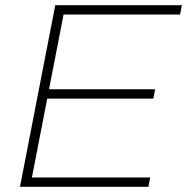

<svg xmlns="http://www.w3.org/2000/svg" viewBox="-20 -720 721 740"><path d="M57 0 193 -700H681L674 -664H225L169 -376H578L571 -340H162L103 -36H559L552 0Z"/></svg>

Font: REM Thin
Style: Italic
Weight: 250
Italic angle: -11°
Designer: Octavio Pardo
Foundry: Ashler Design
Version: Version 1.005;gftools[0.9.28]